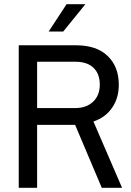

<svg xmlns="http://www.w3.org/2000/svg" viewBox="-20 -897 627 917"><path d="M281.9 -746.3H212.4L298 -877.1H387.9ZM343.6 -680.7Q441.4 -680.7 494.4 -629.5Q547.4 -578.2 547.4 -492.2Q547.4 -428.8 515.4 -382.3Q483.5 -335.8 426.2 -316.7L563 0H466.1L338.8 -300.6H157.3V0H69.5V-680.7ZM157.3 -381H340.6Q392.7 -381 424.6 -411.2Q456.6 -441.4 456.6 -492.8Q456.6 -544.3 426.6 -573.2Q396.6 -602.1 340.6 -602.1H157.3Z"/></svg>

Font: Puralecka Narrow
Style: Regular
Weight: 400
Designer: Hector Gatti, Marcela Romero, Pablo Cosgaya and Nicolas Silva
Version: Version 1.004;PS 001.004;hotconv 1.0.70;makeotf.lib2.5.58329